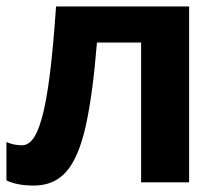

<svg xmlns="http://www.w3.org/2000/svg" viewBox="-20 -566 685 596"><path d="M567 0H418V-434H281Q268 -274 246.5 -176.5Q225 -79 187 -34.5Q149 10 85 10Q33 10 0 -6V-125Q23 -115 48 -115Q66 -115 81 -133Q96 -151 109.5 -198Q123 -245 134 -329.5Q145 -414 154 -546H567Z"/></svg>

Font: Noto IKEA Arabic
Style: Bold
Weight: 700
Designer: Monotype Design Team
Foundry: Monotype Imaging Inc.
Version: Version 1.200